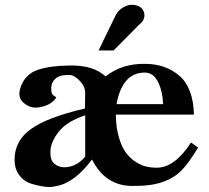

<svg xmlns="http://www.w3.org/2000/svg" viewBox="-20 -752 860 791"><path d="M796 -144Q758 -81 728 -50Q698 -19 649.5 -2Q601 15 525 14Q414 14 359 -95Q287 2 210 15Q188 21 159 16.5Q130 12 103.5 3Q77 -6 58.5 -31.5Q40 -57 40 -94Q40 -172 107.5 -220.5Q175 -269 330 -305L331 -366Q332 -394 309.5 -418Q287 -442 268 -443Q232 -445 212.5 -431Q193 -417 191 -392Q191 -377 193 -369.5Q195 -362 203 -357Q211 -352 212 -351Q203 -334 181 -322.5Q159 -311 133 -309Q103 -306 76 -329.5Q49 -353 67 -398Q86 -447 135 -464Q184 -481 263 -482Q364 -485 415 -437Q482 -491 580 -489Q664 -488 720 -439Q776 -390 779 -280H457Q458 -226 470 -185.5Q482 -145 499.5 -122Q517 -99 540 -84.5Q563 -70 583.5 -65.5Q604 -61 625 -61Q700 -61 767 -165ZM652 -323Q650 -376 631 -414.5Q612 -453 576 -453Q484 -453 460 -323ZM331 -107V-277Q256 -252 223 -210.5Q190 -169 188 -133V-131Q185 -93 204.5 -77Q224 -61 252 -63Q298 -67 331 -107ZM575 -693Q576 -685 573 -676.5Q570 -668 566.5 -663.5Q563 -659 553.5 -650.5Q544 -642 542 -639L448 -544H386L458 -692Q472 -718 507 -730Q526 -736 548.5 -727.5Q571 -719 575 -693Z"/></svg>

Font: GFS Artemisia
Style: Bold
Weight: 700
Designer: Designed by Takis Katsoulidis.
Foundry: Designed by Takis Katsoulidis.
Version: Version 1.0